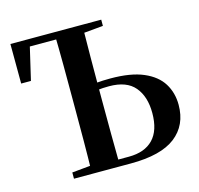

<svg xmlns="http://www.w3.org/2000/svg" viewBox="-107 -855 1007 970"><g transform="rotate(-15 396.5 -370.5)"><path d="M331.2 0V-35.6H459.7Q542.7 -35.6 586.9 -81.6Q631.1 -127.5 631.1 -218.4Q631.1 -304.8 588.6 -355.1Q546.2 -405.4 454.7 -405.4Q422.7 -405.4 392.1 -402Q361.5 -398.6 330.5 -391.2V-427.5Q363.3 -435.3 396.9 -438.5Q430.5 -441.7 471.1 -441.7Q577.8 -441.7 643.5 -413.5Q709.2 -385.4 739.8 -336.3Q770.3 -287.2 770.3 -223.8Q770.3 -117.8 694.5 -58.9Q618.6 0 460.4 0ZM257.5 0Q259.5 -86.6 259.9 -173.3Q260.2 -259.9 260.2 -346.1V-393.6Q260.2 -481.3 259.9 -568.4Q259.5 -655.6 257.5 -740.5H404.4Q403.2 -654.9 402.7 -571Q402.2 -487.1 402.2 -417.5V-346.1Q402.2 -258.5 402.7 -171.8Q403.2 -85.2 404.4 0ZM29.6 -533.4 28.8 -740.5H366.9V-702.9H60.9L129.1 -740.5L80.7 -533.4ZM162.9 0V-32.6L316.4 -47.3H331.2V0ZM330.2 -694.2V-740.5H503.8V-707.9L353.1 -694.2Z"/></g></svg>

Font: Source Han Serif JP VF
Style: Regular
Weight: 250
Designer: Ryoko NISHIZUKA 西塚涼子 (kana & ideographs); Frank Grießhammer (Latin, Greek & Cyrillic); Wenlong ZHANG 张文龙 (bopomofo); San
Foundry: Adobe
Version: Version 2.001;hotconv 1.1.0;makeotfexe 2.6.0